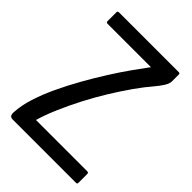

<svg xmlns="http://www.w3.org/2000/svg" viewBox="-199 -765 856 856"><g transform="rotate(45 229.0 -336.5)"><path d="M414 -673Q419 -673 420.5 -671Q422 -669 422 -661V-622Q422 -608 410 -589Q398 -570 381 -550Q354 -519 323 -475Q292 -431 260.5 -380Q229 -329 201 -275Q173 -221 150.5 -169Q128 -117 115 -72H435Q443 -72 445 -70Q447 -68 447 -62V-9Q447 -3 445 -1.5Q443 0 436 0H41Q27 0 23 -8.5Q19 -17 21 -32Q23 -71 38.5 -120.5Q54 -170 79.5 -224.5Q105 -279 136 -334Q167 -389 199 -439.5Q231 -490 260.5 -531.5Q290 -573 311 -601H40Q33 -601 31 -603Q29 -605 29 -610V-664Q29 -669 31 -671Q33 -673 40 -673Z"/></g></svg>

Font: Glory Medium
Style: Regular
Weight: 500
Designer: Robert Leuschke
Foundry: Robert Leuschke
Version: Version 1.011